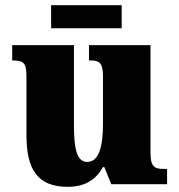

<svg xmlns="http://www.w3.org/2000/svg" viewBox="-20 -710 689 740"><path d="M177 -601H449V-690H177ZM241 10C308 10 350 -18 377 -66H382L409 0H624V-59H612C580 -59 560 -63 560 -120V-536H323V-477H327C359 -477 377 -472 377 -417V-233C377 -142 360 -86 316 -86C275 -86 265 -139 265 -230V-536H27V-477H30C78 -477 82 -462 82 -405V-189C82 -55 126 10 241 10Z"/></svg>

Font: Noto Serif Ethiopic SemiCondensed Black
Style: Regular
Weight: 900
Width: 4
Designer: Monotype Design Team
Foundry: Monotype Imaging Inc.
Version: Version 2.102